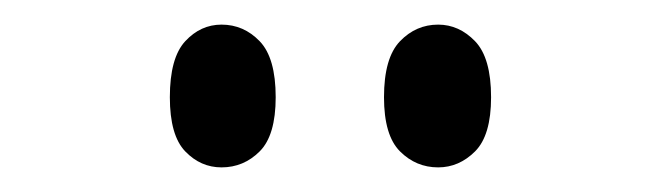

<svg xmlns="http://www.w3.org/2000/svg" viewBox="-20 -770 539 156"><path d="M336 -634Q318 -634 305 -647Q292 -660 292 -691Q292 -723 305 -736.5Q318 -750 336 -750Q353 -750 366 -736.5Q379 -723 379 -691Q379 -660 366 -647Q353 -634 336 -634ZM160 -634Q143 -634 130.5 -647Q118 -660 118 -691Q118 -723 130.5 -736.5Q143 -750 160 -750Q178 -750 191 -736.5Q204 -723 204 -691Q204 -660 191 -647Q178 -634 160 -634Z"/></svg>

Font: Noto Serif Display Condensed SemiBold
Style: Regular
Weight: 600
Width: 3
Designer: Monotype Design Team
Foundry: Monotype Imaging Inc.
Version: Version 2.009